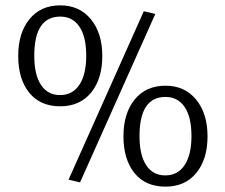

<svg xmlns="http://www.w3.org/2000/svg" viewBox="-20 -683 842 717"><path d="M205 -286Q130 -286 89 -337Q48 -388 48 -474Q48 -560 90 -611.5Q132 -663 205 -663Q277 -663 319.5 -611Q362 -559 362 -474Q362 -388 320 -337Q278 -286 205 -286ZM279 -2 236 -12 517 -641 560 -631ZM204 -328Q251 -328 276.5 -366.5Q302 -405 302 -475Q302 -546 276.5 -583.5Q251 -621 205 -621Q108 -621 108 -475Q108 -404 133 -366Q158 -328 204 -328ZM598 14Q523 14 482 -37Q441 -88 441 -174Q441 -260 483 -311.5Q525 -363 598 -363Q670 -363 712.5 -311Q755 -259 755 -174Q755 -88 713 -37Q671 14 598 14ZM597 -28Q644 -28 669.5 -66.5Q695 -105 695 -175Q695 -246 669.5 -283.5Q644 -321 598 -321Q501 -321 501 -175Q501 -104 526 -66Q551 -28 597 -28Z"/></svg>

Font: Arsenal
Style: Regular
Weight: 400
Designer: Andrij Shevchenko
Foundry: Stairsfor
Version: Version 2.001;PS 002.001;hotconv 1.0.88;makeotf.lib2.5.64775